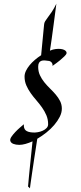

<svg xmlns="http://www.w3.org/2000/svg" viewBox="-20 -880 443 1046"><path d="M341.8 -586.9Q338.9 -581.1 330.1 -572.3Q322.3 -564.5 307.4 -552Q292.5 -539.6 266.1 -521Q267.1 -529.3 264.4 -534.7Q261.7 -540 257.8 -543Q253.4 -546.4 248 -547.9Q234.4 -550.3 223.4 -550.8Q212.4 -551.3 204.6 -548.3Q196.8 -545.4 192.4 -537.6Q188 -529.8 188 -516.1Q188 -490.7 197.5 -470.2Q207 -449.7 221.4 -431.9Q235.8 -414.1 252.4 -397.9Q269 -381.8 283.4 -365Q297.9 -348.1 307.4 -329.3Q316.9 -310.5 316.9 -288.1Q316.9 -266.1 305.4 -243.4Q293.9 -220.7 275.4 -199Q256.8 -177.2 232.7 -158Q208.5 -138.7 183.1 -124Q174.3 -68.4 167 -19.5Q159.7 29.3 154.3 65.7Q148.9 102.1 146 123.5Q143.1 145 143.1 146Q141.6 144.5 137.7 140.4Q133.8 136.2 132.8 136.2Q134.8 112.8 137.5 83.5Q140.1 54.2 143.6 22.2Q147 -9.8 150.4 -43.5Q153.8 -77.1 157.2 -109.9Q137.2 -101.1 118.7 -95.9Q100.1 -90.8 85 -90.8Q66.4 -90.8 52.7 -96.2Q39.1 -101.6 36.1 -112.8Q33.7 -122.1 42.2 -134.8Q50.8 -147.5 63.2 -160.6Q75.7 -173.8 89.1 -185.3Q102.5 -196.8 109.9 -203.1Q108.4 -179.7 120.1 -169.7Q131.8 -159.7 158.2 -158.2Q170.9 -157.2 185.5 -159.7Q200.2 -162.1 212.9 -168Q225.6 -173.8 233.9 -182.6Q242.2 -191.4 242.2 -203.1Q242.2 -229.5 232.7 -252Q223.1 -274.4 209 -294.4Q194.8 -314.5 178 -333.7Q161.1 -353 147 -373Q132.8 -393.1 123.3 -415Q113.8 -437 113.8 -462.9Q113.8 -478 121.3 -493.9Q128.9 -509.8 141.4 -524.9Q153.8 -540 170.2 -554Q186.5 -567.9 204.1 -579.1L220.2 -746.1Q220.7 -755.9 226.3 -764.9Q231.9 -773.9 241.2 -786.1Q250.5 -798.3 262.5 -815.9Q274.4 -833.5 287.1 -859.9Q278.3 -792.5 272.2 -746.6Q266.1 -700.7 262 -671.1Q257.8 -641.6 255.4 -626Q252.9 -610.4 252 -604Q268.6 -611.3 283.2 -612.8Q298.3 -614.7 310.5 -613.3Q322.8 -611.8 330.3 -607.9Q337.9 -604 341.1 -598.4Q344.2 -592.8 341.8 -586.9Z"/></svg>

Font: Quintessential
Style: Regular
Weight: 400
Designer: Astigmatic (AOETI)
Foundry: Astigmatic (AOETI)
Version: Version 1.000